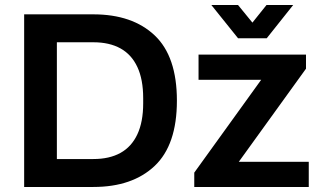

<svg xmlns="http://www.w3.org/2000/svg" viewBox="-20 -743 1277 763"><path d="M76 0V-686H351Q506 -686 594.5 -602.5Q683 -519 683 -343Q683 -167 594.5 -83.5Q506 0 351 0ZM206 -111H351Q415 -111 459 -135.5Q503 -160 526 -209.5Q549 -259 549 -332V-353Q549 -427 526 -476.5Q503 -526 459 -550.5Q415 -575 351 -575H206ZM752 0V-57L1018 -426H769V-526H1196V-470L929 -100H1207V0ZM820 -723H926L1011 -619L955 -618L1039 -723H1145L1040 -591H926Z"/></svg>

Font: Archivo Variable SemiBold
Style: Regular
Weight: 600
Designer: Hector Gatti
Foundry: Omnibus-Type
Version: Version 2.001